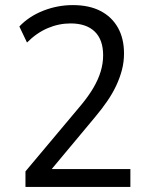

<svg xmlns="http://www.w3.org/2000/svg" viewBox="-20 -734 589 754"><path d="M80 0V-61L299 -322Q328 -357 347 -389.5Q366 -422 375.5 -453.5Q385 -485 385 -517Q385 -578 352 -610Q319 -642 257 -642Q211 -642 167.5 -623.5Q124 -605 86 -567L56 -630Q94 -670 150 -692Q206 -714 266 -714Q330 -714 374.5 -691Q419 -668 443 -625.5Q467 -583 467 -524Q467 -491 459 -460Q451 -429 436.5 -398Q422 -367 401 -336.5Q380 -306 354 -275L173 -58L172 -70H492V0Z"/></svg>

Font: Nunito Sans 10pt SemiCondensed
Style: Regular
Weight: 400
Width: 4
Designer: Vernon Adams
Foundry: Vernon Adams
Version: Version 3.101;gftools[0.9.27]